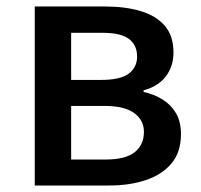

<svg xmlns="http://www.w3.org/2000/svg" viewBox="-20 -571 618 591"><path d="M87 0V-551H305Q365 -551 412.5 -537Q460 -523 487 -492Q514 -461 514 -409Q514 -367 490.5 -336Q467 -305 422 -293V-288Q454 -281 480 -265Q506 -249 521.5 -223Q537 -197 537 -158Q537 -102 507.5 -67.5Q478 -33 428.5 -16.5Q379 0 316 0ZM199 -325H291Q351 -325 376.5 -344.5Q402 -364 402 -397Q402 -432 377 -451Q352 -470 296 -470H199ZM199 -80H306Q366 -80 394.5 -102.5Q423 -125 423 -165Q423 -201 393 -223Q363 -245 301 -245H199Z"/></svg>

Font: Noto Sans SC Medium
Style: Regular
Weight: 500
Designer: Ryoko NISHIZUKA  (kana, bopomofo & ideographs); Paul D. Hunt (Latin, Greek & Cyrillic); Sandoll Communications , Soo-you
Foundry: Adobe
Version: Version 2.004-H2;hotconv 1.0.118;makeotfexe 2.5.65603